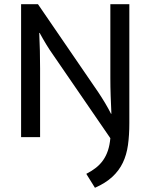

<svg xmlns="http://www.w3.org/2000/svg" viewBox="-20 -650 712 910"><path d="M80 -630H160L447 -211Q463 -187 478.5 -161Q494 -135 506 -111H508Q506 -153 504.5 -196Q503 -239 503 -281V-630H593V-66Q593 -9 586.5 37.5Q580 84 562 121.5Q544 159 512 188.5Q480 218 430 240L389 174Q416 160 435.5 144.5Q455 129 469 109Q483 89 491.5 63.5Q500 38 503 5L229 -394Q214 -415 198 -441.5Q182 -468 168 -494H166Q168 -452 169 -410Q170 -368 170 -326V0H80Z"/></svg>

Font: Mukta Malar
Style: Regular
Weight: 400
Designer: Aadarsh Rajan, Girish Dalvi, Yashodeep Gholap
Foundry: Ek Type
Version: Version 2.538;PS 1.000;hotconv 16.6.51;makeotf.lib2.5.65220;